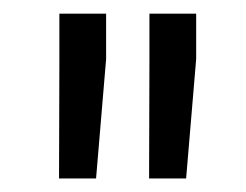

<svg xmlns="http://www.w3.org/2000/svg" viewBox="-20 -770 360 281"><path d="M135.3 -683.6 120.6 -508.8H66.4L66.9 -678.7V-750H135.3ZM267.1 -683.6 252.4 -508.8H198.2L198.7 -682.6V-750H267.1Z"/></svg>

Font: Dirooz
Style: Regular
Weight: 400
Foundry: DejaVu fonts team - Redesigned by Saber Rastikerdar
Version: Version 0.2.1